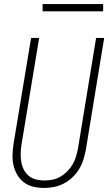

<svg xmlns="http://www.w3.org/2000/svg" viewBox="-20 -923 540 951"><path d="M199 8Q172 8 146 2Q120 -4 99.5 -19Q79 -34 66 -56Q53 -78 47 -103.5Q41 -129 42 -156Q43 -183 47 -210L134 -735H174L86 -204Q83 -183 82.5 -162Q82 -141 85.5 -120.5Q89 -100 98 -82.5Q107 -65 122.5 -52Q138 -39 158.5 -34Q179 -29 200 -29Q220 -29 240 -33Q260 -37 278.5 -47.5Q297 -58 312.5 -73.5Q328 -89 339 -107.5Q350 -126 356 -146Q362 -166 366 -186L456 -735H496L405 -180Q400 -155 392.5 -131Q385 -107 371.5 -85Q358 -63 338.5 -44.5Q319 -26 296 -14Q273 -2 248 3Q223 8 199 8ZM191 -867V-903H491V-867Z"/></svg>

Font: Iosevka Extralight
Style: Italic
Weight: 200
Italic angle: -9°
Monospace: yes
Designer: Belleve Invis
Foundry: Belleve Invis
Version: Version 32.5.0; ttfautohint (v1.8.4)